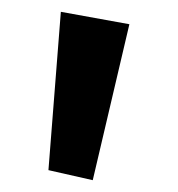

<svg xmlns="http://www.w3.org/2000/svg" viewBox="-20 -1020 301 325"><path d="M62 -732 83 -1000 199 -979 137 -715Z"/></svg>

Font: Hussar
Style: BoldWeb
Weight: 700
Foundry: Cannot Into Space Fonts
Version: Version 2.00